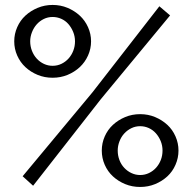

<svg xmlns="http://www.w3.org/2000/svg" viewBox="-20 -740 773 770"><path d="M37.1 -574.2Q37.1 -604 49.1 -631.1Q61 -658.2 82 -677.5Q103 -696.8 131.1 -708.5Q159.2 -720.2 190.9 -720.2Q223.1 -720.2 251 -708.5Q278.8 -696.8 299.8 -677.5Q320.8 -658.2 333 -631.1Q345.2 -604 345.2 -574.2Q345.2 -544.4 333 -517.3Q320.8 -490.2 299.8 -470.7Q278.8 -451.2 251 -439.7Q223.1 -428.2 190.9 -428.2Q158.7 -428.2 130.9 -439.7Q103 -451.2 82 -470.7Q61 -490.2 49.1 -517.1Q37.1 -543.9 37.1 -574.2ZM70.8 -33.2 351.1 -370.1 619.1 -714.8 662.1 -678.2 384.8 -342.8 112.8 4.9ZM101.1 -574.2Q101.1 -554.2 108.2 -536.1Q115.2 -518.1 127.7 -504.6Q140.1 -491.2 156.5 -483.6Q172.9 -476.1 190.9 -476.1Q210 -476.1 226.6 -484.1Q243.2 -492.2 255.1 -505.6Q267.1 -519 273.9 -536.6Q280.8 -554.2 280.8 -574.2Q280.8 -594.2 273.4 -612.1Q266.1 -629.9 254.2 -643.6Q242.2 -657.2 225.6 -664.6Q209 -671.9 190.9 -671.9Q171.9 -671.9 155.5 -663.8Q139.2 -655.8 127.2 -642.3Q115.2 -628.9 108.2 -610.8Q101.1 -592.8 101.1 -574.2ZM388.2 -136.2Q388.2 -166 400.1 -193.1Q412.1 -220.2 433.1 -239.5Q454.1 -258.8 481.9 -270.5Q509.8 -282.2 542 -282.2Q574.2 -282.2 602.1 -270.5Q629.9 -258.8 650.9 -239.5Q671.9 -220.2 683.8 -193.1Q695.8 -166 695.8 -136.2Q695.8 -106.4 683.8 -79.1Q671.9 -51.8 650.9 -32.5Q629.9 -13.2 602.1 -1.7Q574.2 9.8 542 9.8Q509.8 9.8 481.9 -1.7Q454.1 -13.2 433.1 -32.5Q412.1 -51.8 400.1 -78.9Q388.2 -106 388.2 -136.2ZM452.1 -136.2Q452.1 -116.2 459 -98.1Q465.8 -80.1 478.5 -66.7Q491.2 -53.2 507.6 -45.7Q523.9 -38.1 542 -38.1Q561 -38.1 577.6 -46.1Q594.2 -54.2 606.2 -67.6Q618.2 -81.1 625 -98.6Q631.8 -116.2 631.8 -136.2Q631.8 -156.2 624.5 -174.1Q617.2 -191.9 605 -205.6Q592.8 -219.2 576.4 -226.6Q560.1 -233.9 542 -233.9Q522.9 -233.9 506.6 -225.8Q490.2 -217.8 478 -204.3Q465.8 -190.9 459 -172.9Q452.1 -154.8 452.1 -136.2Z"/></svg>

Font: Raleway Medium
Style: Regular
Weight: 500
Designer: Matt McInerney, Pablo Impallari, Rodrigo Fuenzalida
Foundry: Matt McInerney, Pablo Impallari, Rodrigo Fuenzalida
Version: Version 3.000g; ttfautohint (v1.5) -l 8 -r 28 -G 28 -x 14 -D